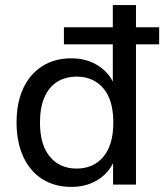

<svg xmlns="http://www.w3.org/2000/svg" viewBox="-20 -725 645 754"><path d="M260 9Q195 9 146.5 -21.5Q98 -52 71.5 -109.5Q45 -167 45 -244Q45 -322 71.5 -378.5Q98 -435 146.5 -465.5Q195 -496 260 -496Q324 -496 371 -463.5Q418 -431 434 -377H423V-551H231V-618H423V-705H514V-618H605V-551H514V0H424V-113H435Q419 -57 372 -24Q325 9 260 9ZM281 -63Q347 -63 386 -109.5Q425 -156 425 -244Q425 -332 386 -378Q347 -424 281 -424Q237 -424 204.5 -403.5Q172 -383 154.5 -343Q137 -303 137 -244Q137 -156 176 -109.5Q215 -63 281 -63Z"/></svg>

Font: Nunito Sans 12pt Medium
Style: Regular
Weight: 500
Designer: Vernon Adams
Foundry: Vernon Adams
Version: Version 3.101;gftools[0.9.27]